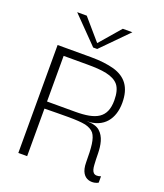

<svg xmlns="http://www.w3.org/2000/svg" viewBox="-139 -839 802 941"><g transform="rotate(20 261.5 -368.5)"><path d="M111 0V-248C207 -249 281 -252 325 -243C345 -238 360 -230 370 -218C389 -193 393 -148 393 -71C393 30 471 13 485 2V-31C448 -18 437 -37 435 -73C434 -90 433 -110 433 -131C432 -174 425 -216 395 -242C380 -255 357 -261 326 -261C416 -261 460 -322 460 -405C460 -486 425 -530 360 -549C327 -558 287 -563 240 -563H65V0ZM111 -523H234C313 -523 369 -516 398 -482C412 -465 419 -438 419 -403C419 -311 366 -285 258 -285H111ZM233 -611H254L388 -747H338L244 -638L150 -747H100Z"/></g></svg>

Font: OSH Darker Grotesque
Style: Regular
Weight: 400
Designer: Gabriel Lam
Foundry: TypeRant
Version: Version 1.000;Glyphs 3.1.1 (3148)